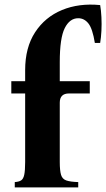

<svg xmlns="http://www.w3.org/2000/svg" viewBox="-20 -812 460 832"><path d="M414 -790Q418 -768 419.5 -738Q421 -708 419.5 -678.5Q418 -649 414 -626H391Q381 -688 363 -710.5Q345 -733 319 -733Q282 -733 260.5 -690Q239 -647 239 -543V-460H369V-407H279Q239 -407 239 -367V-110Q239 -73 244.5 -54.5Q250 -36 267.5 -30Q285 -24 319 -23V0H44V-23Q61 -24 71 -30Q81 -36 85 -54.5Q89 -73 89 -110V-407H29V-460H89V-508Q89 -606 132 -672Q175 -738 248.5 -768.5Q322 -799 414 -790Z"/></svg>

Font: Bona Nova SC
Style: Bold
Weight: 700
Designer: Mateusz Machalski
Foundry: Capitalics
Version: Version 4.001; ttfautohint (v1.8.4.7-5d5b)